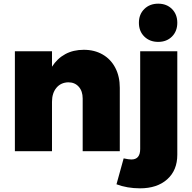

<svg xmlns="http://www.w3.org/2000/svg" viewBox="-20 -823 1044 1045"><path d="M632 -345V0H430V-287Q430 -327 408.5 -351Q387 -375 352 -375Q311 -374 287 -345Q263 -316 263 -269V0H61V-544H263V-460Q292 -505 335.5 -528.5Q379 -552 436 -552Q494 -552 538.5 -526.5Q583 -501 607.5 -454Q632 -407 632 -345ZM695 45Q743 45 743 -12V-544H945V19Q945 104 890 153Q835 202 742 202Q672 202 614 180L653 39Q681 45 695 45ZM945 -699Q945 -653 916 -624Q887 -595 841 -595Q795 -595 765.5 -624Q736 -653 736 -699Q736 -745 765.5 -774Q795 -803 841 -803Q887 -803 916 -774Q945 -745 945 -699Z"/></svg>

Font: Gontserrat ExtraBold
Style: Regular
Weight: 800
Designer: Julieta Ulanovsky
Foundry: Julieta Ulanovsky
Version: Version 6.001